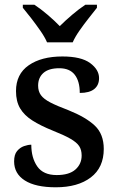

<svg xmlns="http://www.w3.org/2000/svg" viewBox="-20 -786 503 816"><path d="M217 10Q131 10 85.5 -19Q40 -48 40 -100Q40 -129 52.5 -144Q65 -159 82 -165Q99 -171 113 -171Q113 -115 138.5 -78.5Q164 -42 221 -42Q274 -42 300.5 -65.5Q327 -89 327 -125Q327 -149 316.5 -165Q306 -181 279 -196.5Q252 -212 204 -231Q152 -252 117.5 -274Q83 -296 65.5 -325.5Q48 -355 48 -399Q48 -471 102 -508.5Q156 -546 245 -546Q325 -546 363 -518Q401 -490 401 -454Q401 -424 380.5 -407.5Q360 -391 319 -391Q319 -441 297.5 -468.5Q276 -496 232 -496Q187 -496 164.5 -476Q142 -456 142 -422Q142 -398 154 -381.5Q166 -365 194 -350.5Q222 -336 270 -318Q345 -288 383 -252Q421 -216 421 -153Q421 -74 366 -32Q311 10 217 10ZM180 -606Q170 -629 151.5 -655.5Q133 -682 113 -708Q93 -734 77 -753V-766H126Q152 -749 182 -723.5Q212 -698 234 -675Q257 -698 287 -723.5Q317 -749 343 -766H392V-753Q377 -734 356.5 -708Q336 -682 317.5 -655.5Q299 -629 289 -606Z"/></svg>

Font: Noto Serif Tibetan Medium
Style: Regular
Weight: 500
Designer: Monotype Design Team
Foundry: Monotype Imaging Inc.
Version: Version 2.103; ttfautohint (v1.8.4.7-5d5b)